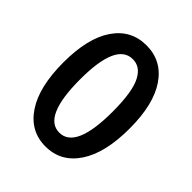

<svg xmlns="http://www.w3.org/2000/svg" viewBox="-187 -761 886 886"><g transform="rotate(45 256.5 -318.0)"><path d="M40 -320.8Q40 -479 97.7 -563.5Q155.3 -647.9 255.9 -647.9Q356.4 -647.9 414.3 -563.2Q472.2 -478.5 472.2 -320.8Q472.2 -161.6 414.1 -74.7Q356 12.2 255.9 12.2Q155.8 12.2 97.9 -74.7Q40 -161.6 40 -320.8ZM361.8 -320.8Q361.8 -386.7 354.2 -433.6Q346.7 -480.5 332 -507.3Q317.4 -534.2 298.8 -546.1Q280.3 -558.1 255.9 -558.1Q149.9 -558.1 149.9 -320.8Q149.9 -78.1 255.9 -78.1Q361.8 -78.1 361.8 -320.8Z"/></g></svg>

Font: Toshiba Sans Medium
Style: Regular
Weight: 500
Designer: Paul D. Hunt
Foundry: Toshiba Corporation
Version: Version 2.020;PS 2.0;hotconv 1.0.86;makeotf.lib2.5.63406